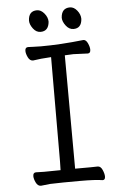

<svg xmlns="http://www.w3.org/2000/svg" viewBox="-59 -910 618 958"><g transform="rotate(-5 250.0 -431.0)"><path d="M337 -759Q315 -759 299 -780Q283 -801 283 -820Q286 -868 328 -868Q348 -868 364 -848Q380 -828 380 -806Q377 -759 337 -759ZM172 -759Q150 -759 134.5 -780Q119 -801 119 -820Q121 -868 163 -868Q183 -868 199.5 -848Q216 -828 216 -806Q212 -759 172 -759ZM107 6Q91 6 82 -12.5Q73 -31 73 -45Q73 -63 88 -63L128 -62L211 -63L212 -107L213 -629Q158 -626 122 -620Q106 -620 97 -638.5Q88 -657 88 -671Q88 -689 103 -689Q110 -689 128.5 -688Q147 -687 167 -687Q264 -687 381 -700Q394 -700 402.5 -681.5Q411 -663 411 -649Q411 -631 397 -631Q340 -634 325 -634L282 -632Q283 -152 284 -64Q384 -64 397 -65Q412 -65 420.5 -45.5Q429 -26 429 -12Q429 5 416 5Q381 -1 304 -1Q209 -1 153 1Z"/></g></svg>

Font: Moon Stars Kai T HW
Style: Regular
Weight: 400
Designer: GuiWonder
Version: Version 1.101